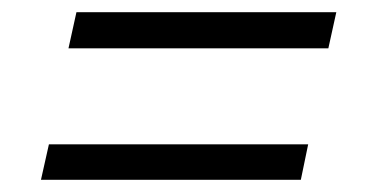

<svg xmlns="http://www.w3.org/2000/svg" viewBox="-20 -410 616 314"><path d="M92 -331 105 -390H530L517 -331ZM47 -116 60 -174H484L472 -116Z"/></svg>

Font: Saira Expanded
Style: Italic
Weight: 400
Width: 7
Italic angle: -12°
Designer: Hector Gatti with collaboration of the Omnibus-Type team
Foundry: Omnibus-Type
Version: Version 1.101